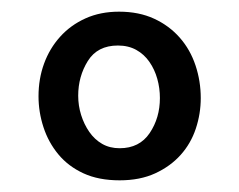

<svg xmlns="http://www.w3.org/2000/svg" viewBox="-20 -678 410 329"><path d="M184 -658Q218 -658 244 -646Q270 -634 288 -613.5Q306 -593 315 -566Q324 -539 324 -510Q324 -483 315.5 -457.5Q307 -432 289.5 -412.5Q272 -393 246 -381Q220 -369 185 -369Q149 -369 123 -381Q97 -393 80 -413.5Q63 -434 54.5 -460Q46 -486 46 -513Q46 -543 55.5 -569Q65 -595 83 -615Q101 -635 126.5 -646.5Q152 -658 184 -658ZM185 -424Q219 -424 236.5 -450Q254 -476 254 -510Q254 -527 249.5 -543Q245 -559 236 -572Q227 -585 213.5 -592.5Q200 -600 182 -600Q147 -600 130.5 -573.5Q114 -547 114 -514Q114 -497 119 -481Q124 -465 133 -452Q142 -439 155 -431.5Q168 -424 185 -424Z"/></svg>

Font: QuattrocentoBold
Style: Bold
Weight: 700
Designer: Pablo Impallari
Foundry: Pablo Impallari, Igino Marini, Branda Gallo
Version: Version 2.000